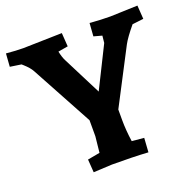

<svg xmlns="http://www.w3.org/2000/svg" viewBox="-132 -837 971 969"><g transform="rotate(-20 353.0 -352.5)"><path d="M271 -77 280 -163V-249L102 -577Q90 -599 63 -623L54 -631L-6 -640L-1 -710Q54 -705 91 -705L299 -710L304 -637L251 -628Q258 -595 268 -576L373 -369L483 -590L487 -628L443 -640L448 -710Q511 -705 558 -705L705 -710L710 -637L650 -630Q605 -576 588 -544L435 -250V-193Q435 -140 444 -77L509 -71L504 5Q423 0 310 0L210 5L205 -65Z"/></g></svg>

Font: Andada SC
Style: Bold
Weight: 700
Designer: Carolina Giovagnoli
Foundry: Carolina Giovagnoli
Version: Version 1.003